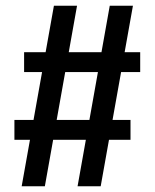

<svg xmlns="http://www.w3.org/2000/svg" viewBox="-20 -646 536 666"><path d="M167 -626H247.2L135.6 0H55.2ZM466.3 -465V-396.1H63.6V-465ZM329.3 0H249.1L360.7 -626H441.1ZM30 -161V-229.9H432.7V-161Z"/></svg>

Font: Teko Variable Light
Style: Regular
Weight: 300
Designer: Manushi Parikh, Jonny Pinhorn
Foundry: Indian Type Foundry
Version: Version 3.000